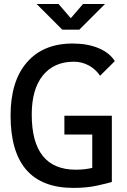

<svg xmlns="http://www.w3.org/2000/svg" viewBox="-20 -918 626 948"><path d="M342.8 9.8Q32.2 9.8 32.2 -347.7Q32.2 -517.1 112.8 -610.1Q193.4 -703.1 338.9 -703.1Q411.6 -703.1 466.3 -680.4Q521 -657.7 546.9 -616.2L474.1 -543.9Q451.7 -577.1 417.7 -595.2Q383.8 -613.3 344.7 -613.3Q246.1 -613.3 191.4 -545.2Q136.7 -477.1 136.7 -352.5Q136.7 -80.1 354.5 -80.1Q377.4 -80.1 397.7 -82.5Q418 -85 435.5 -88.9V-253.9H297.9V-346.7H532.2V-19.5Q511.7 -13.2 460.2 -1.7Q408.7 9.8 342.8 9.8ZM287.6 -771.5 160.6 -898.4H269L329.6 -828.1L390.1 -898.4H498.5L371.6 -771.5Z"/></svg>

Font: CaskaydiaMono NF
Style: Regular
Weight: 400
Designer: Aaron Bell
Foundry: Saja Typeworks
Version: Version 2111.001; ttfautohint (v1.8.4);Nerd Fonts 3.1.1